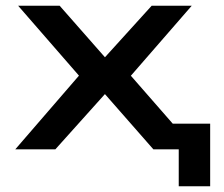

<svg xmlns="http://www.w3.org/2000/svg" viewBox="-20 -518 777 666"><path d="M600 128V0H555V-89H709V128ZM33 0 281 -287 284 -221 43 -498H187L347 -316H341L506 -498H645L405 -222L408 -285L657 0H512L341 -195H347L172 0Z"/></svg>

Font: Nunito Sans 7pt Expanded SemiBold
Style: Regular
Weight: 600
Width: 7
Designer: Vernon Adams
Foundry: Vernon Adams
Version: Version 3.101;gftools[0.9.27]